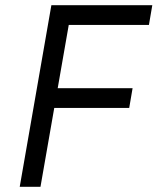

<svg xmlns="http://www.w3.org/2000/svg" viewBox="-20 -720 607 740"><path d="M491 -380 478 -304H153L166 -380ZM56 0 178 -700H567L554 -624H245L136 0Z"/></svg>

Font: Fixel Italic Variable 20240409 Display Thin
Style: Italic
Weight: 100
Italic angle: -10°
Designer: AlfaBravo + MacPaw
Foundry: Kyrylo Tkachov, Marchela Mozhyna, Serhii Makarenko, Maria Weinstein, Zakhar Kryvoshyya
Version: Version 1.211;Glyphs 3.2 (3225)